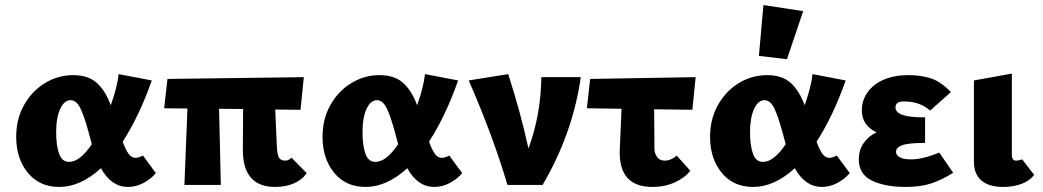

<svg xmlns="http://www.w3.org/2000/svg" viewBox="-20 -731 4122 759"><path d="M596 -47Q580 -26 549.5 -9Q519 8 486 8Q420 8 379 -66Q298 8 214 8Q136 8 90 -48Q44 -104 44 -190Q44 -261 75.5 -316.5Q107 -372 158.5 -403Q210 -434 269 -434Q329 -434 363 -403Q397 -372 418 -315Q444 -389 449 -438L580 -413Q531 -273 465 -171Q477 -138 488.5 -122.5Q500 -107 516 -107Q527 -107 545 -116ZM343 -161 330 -209Q313 -272 297.5 -303.5Q282 -335 259 -335Q234 -335 218 -300.5Q202 -266 202 -208Q202 -156 213.5 -123.5Q225 -91 253 -91Q296 -91 343 -161Z M1192 -47Q1177 -22 1144 -7Q1111 8 1068 8Q940 8 940 -138L941 -300L846 -301L853 0H709L721 -302L629 -303L642 -419L1181 -426L1168 -297L1068 -298L1074 -163Q1075 -122 1082 -109Q1089 -96 1107 -96Q1122 -96 1132 -108Z M1807 -47Q1791 -26 1760.5 -9Q1730 8 1697 8Q1631 8 1590 -66Q1509 8 1425 8Q1347 8 1301 -48Q1255 -104 1255 -190Q1255 -261 1286.5 -316.5Q1318 -372 1369.5 -403Q1421 -434 1480 -434Q1540 -434 1574 -403Q1608 -372 1629 -315Q1655 -389 1660 -438L1791 -413Q1742 -273 1676 -171Q1688 -138 1699.5 -122.5Q1711 -107 1727 -107Q1738 -107 1756 -116ZM1554 -161 1541 -209Q1524 -272 1508.5 -303.5Q1493 -335 1470 -335Q1445 -335 1429 -300.5Q1413 -266 1413 -208Q1413 -156 1424.5 -123.5Q1436 -91 1464 -91Q1507 -91 1554 -161Z M2276 -426Q2244 -203 2125 0H1986Q1929 -193 1833 -413L1989 -438Q2038 -287 2069 -144Q2118 -276 2120 -426Z M2717 -297 2566 -299 2567 -163Q2567 -161 2567 -143.5Q2567 -126 2577 -111Q2587 -96 2608 -96Q2620 -96 2633 -101.5Q2646 -107 2655 -116L2709 -56Q2687 -28 2647.5 -10Q2608 8 2559 8Q2425 8 2430 -138L2437 -301L2300 -303L2313 -419L2730 -426Z M3339 -47Q3323 -26 3292.5 -9Q3262 8 3229 8Q3163 8 3122 -66Q3041 8 2957 8Q2879 8 2833 -48Q2787 -104 2787 -190Q2787 -261 2818.5 -316.5Q2850 -372 2901.5 -403Q2953 -434 3012 -434Q3072 -434 3106 -403Q3140 -372 3161 -315Q3187 -389 3192 -438L3323 -413Q3274 -273 3208 -171Q3220 -138 3231.5 -122.5Q3243 -107 3259 -107Q3270 -107 3288 -116ZM3086 -161 3073 -209Q3056 -272 3040.5 -303.5Q3025 -335 3002 -335Q2977 -335 2961 -300.5Q2945 -266 2945 -208Q2945 -156 2956.5 -123.5Q2968 -91 2996 -91Q3039 -91 3086 -161ZM2980 -510 2998 -711 3155 -687 3091 -497Z M3748 -48Q3702 -19 3660 -5.5Q3618 8 3560 8Q3479 8 3427 -17Q3375 -42 3375 -101Q3375 -137 3393.5 -164.5Q3412 -192 3445 -208Q3387 -235 3387 -295Q3387 -334 3409.5 -366Q3432 -398 3473.5 -416Q3515 -434 3571 -434Q3621 -434 3660.5 -421Q3700 -408 3739 -367L3657 -294Q3616 -330 3554 -330Q3535 -330 3527.5 -324Q3520 -318 3520 -306Q3520 -287 3547 -277Q3574 -267 3637 -267V-166Q3571 -166 3546.5 -157Q3522 -148 3522 -131Q3522 -118 3536.5 -109.5Q3551 -101 3581 -101Q3629 -101 3693 -128Z M3830 -92V-413L3980 -440V-116Q3981 -96 3997 -96Q4003 -96 4010.5 -98Q4018 -100 4021 -101L4068 -40Q4053 -18 4020.5 -5Q3988 8 3946 8Q3889 8 3859.5 -17.5Q3830 -43 3830 -92Z"/></svg>

Font: Ysabeau Ultrabold
Style: Regular
Weight: 800
Designer: Christian Thalmann (Catharsis Fonts)
Version: Version 0.003